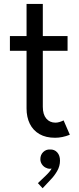

<svg xmlns="http://www.w3.org/2000/svg" viewBox="-20 -704 408 992"><path d="M117.2 -143.6V-441.4H31.2V-517.6H117.2V-683.6H201.2V-517.6H329.1V-441.4H201.2V-152.3Q201.2 -112.8 219 -91.6Q236.8 -70.3 266.6 -70.3Q285.2 -70.3 308.6 -82L340.8 -7.8Q301.8 7.8 264.6 7.8Q216.8 7.8 183.8 -11.2Q150.9 -30.3 134 -64.5Q117.2 -98.6 117.2 -143.6ZM175.8 242.2 215.8 204.1Q238.8 182.1 246.6 167Q241.7 168 238.3 168Q226.1 168 214.6 161.6Q203.1 155.3 195.8 143.8Q188.5 132.3 188.5 118.2Q188.5 96.2 203.1 81.8Q217.8 67.4 238.3 68.4Q261.2 67.4 275.6 83.3Q290 99.1 290 126Q290 154.8 274.9 180.4Q259.8 206.1 242.2 223.6L200.2 268.6Z"/></svg>

Font: Reddit Sans Fudge
Style: Regular
Weight: 400
Designer: Stephen Hutchings
Foundry: Reddit
Version: Version 1.011